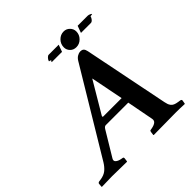

<svg xmlns="http://www.w3.org/2000/svg" viewBox="-211 -975 1141 1141"><g transform="rotate(-45 359.5 -405.0)"><path d="M577.1 -776.9H661.1Q668 -776.9 677.5 -772.9Q687 -769 687 -765.1Q687 -764.6 679 -763.7Q670.9 -762.7 670.9 -762.2Q669.4 -752.4 661.1 -742.7Q652.8 -732.9 644 -732.9H561ZM401.9 -732.9H316.9Q313.5 -732.9 316.4 -736.8Q320.8 -741.2 320.8 -744.1Q320.8 -744.6 314 -746.1Q307.1 -747.6 307.1 -748Q308.6 -756.8 317.4 -766.8Q326.2 -776.9 334 -776.9H418ZM428.2 -744.1Q428.2 -772 447.8 -792Q467.3 -812 494.1 -812Q516.6 -812 532.2 -796.1Q547.9 -780.3 547.9 -758.8Q547.9 -731.4 528.3 -711.7Q508.8 -691.9 481.9 -691.9Q458.5 -691.9 443.4 -707.3Q428.2 -722.7 428.2 -744.1ZM304.2 -288.1H458L417 -494.1L301.8 -299.8Q294.9 -288.1 304.2 -288.1ZM621.1 -90.8Q624 -77.6 626.5 -70.6Q628.9 -63.5 635 -54.9Q641.1 -46.4 652.1 -41.5Q663.1 -36.6 680.2 -34.2L693.8 -32.2Q704.1 -30.8 704.1 -22.9L700.2 0L698.2 2Q661.1 0 622.1 0L438 2L436 0L439 -22.9Q440.4 -31.7 445.8 -32.2L457 -34.2Q478.5 -38.1 490.2 -46.9Q502.4 -56.2 499 -73.2L466.8 -241.2H277.8Q267.6 -241.2 258.8 -227.1L166 -73.2Q156.7 -58.1 168 -48.1Q179.2 -38.1 200.2 -34.2L210.9 -32.2Q217.8 -31.7 217.8 -22.9L214.8 0L212.9 2Q125 0 88.9 0L2.9 2L1 0L2.9 -22.9Q3.4 -26.9 6.6 -29.3Q9.8 -31.7 13.2 -32.2L26.9 -34.2Q58.6 -38.6 78.1 -54.7Q97.2 -70.8 111.8 -94.7L432.1 -627Q441.9 -643.1 455.3 -650.6Q468.8 -658.2 479 -658.2Q495.1 -658.2 502.4 -650.9Q509.8 -643.6 513.2 -627Z"/></g></svg>

Font: Linux Libertine G
Style: Semibold Italic
Weight: 600
Italic angle: -11.5°
Designer: Philipp H. Poll
Foundry: Philipp H. Poll
Version: Version 5.1.1